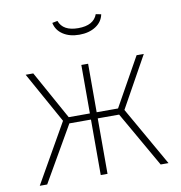

<svg xmlns="http://www.w3.org/2000/svg" viewBox="-82 -817 841 893"><g transform="rotate(-10 338.0 -370.5)"><path d="M483 -279 642 0H605L455 -262H354V0H322V-262H220L69 0H34L193 -279L59 -520H95L222 -291H322V-520H354V-291H455L583 -520H617ZM223 -736 248 -741Q266 -691 338 -691Q411 -691 429 -741L454 -736Q447 -701 415.5 -680.5Q384 -660 338 -660Q292 -660 261 -680.5Q230 -701 223 -736Z"/></g></svg>

Font: FiraSans
Style: Regular
Weight: 200
Designer: Carrois Corporate & Edenspiekermann AG
Foundry: Carrois Corporate GbR & Edenspiekermann AG
Version: Version 3.106;PS 003.106;hotconv 1.0.70;makeotf.lib2.5.58329